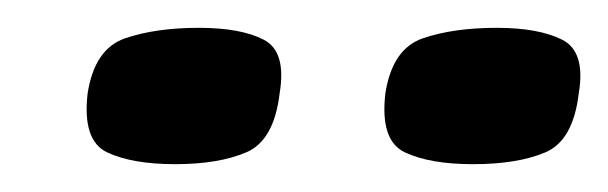

<svg xmlns="http://www.w3.org/2000/svg" viewBox="-20 -576 437 138"><path d="M320 -458Q289 -458 271 -466.5Q253 -475 257 -509Q262 -541 284 -548.5Q306 -556 337 -556Q367 -556 384 -547.5Q401 -539 396 -509Q392 -475 372 -466.5Q352 -458 320 -458ZM106 -458Q75 -458 57 -466.5Q39 -475 43 -509Q48 -541 70 -548.5Q92 -556 123 -556Q153 -556 169.5 -547.5Q186 -539 181 -509Q177 -475 157 -466.5Q137 -458 106 -458Z"/></svg>

Font: Genos Black
Style: Italic
Weight: 900
Italic angle: -8°
Version: Version 1.010